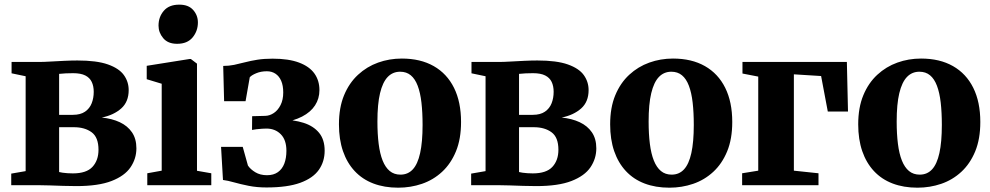

<svg xmlns="http://www.w3.org/2000/svg" viewBox="-20 -816 4364 846"><path d="M316.5 4Q289 4 258.8 3Q228.5 2 200 1Q171.5 0 150 0H29.5V-51L93 -62V-480L31 -493V-543H153Q172.5 -543 202 -544.8Q231.5 -546.5 263.5 -548Q295.5 -549.5 321 -549.5Q406.5 -549.5 455.8 -532Q505 -514.5 526 -485Q547 -455.5 547 -419Q547 -367.5 514.2 -338.2Q481.5 -309 428.5 -298Q473.5 -293.5 507.8 -277.5Q542 -261.5 561.5 -233Q581 -204.5 581 -162.5Q581 -117 555.2 -79Q529.5 -41 471.5 -18.5Q413.5 4 316.5 4ZM301 -52Q361 -52 387.5 -80.8Q414 -109.5 414 -156Q414 -211 383.8 -233.2Q353.5 -255.5 305.5 -255.5H240.5V-58Q246.5 -56.5 256 -55Q265.5 -53.5 277.2 -52.8Q289 -52 301 -52ZM240.5 -310H301Q334.5 -310 354.8 -324Q375 -338 384 -361Q393 -384 393 -411.5Q393 -436.5 384.2 -455Q375.5 -473.5 355.8 -483.5Q336 -493.5 302.5 -493.5Q286 -493.5 270.2 -492.8Q254.5 -492 240.5 -490.5Z M629 0V-52.5L692.5 -64V-447L626.5 -467V-526L815 -556H821L848 -535.5V-63.5L911 -52.5V0ZM760 -623Q720 -623 699.2 -647.8Q678.5 -672.5 678.5 -703Q678.5 -741.5 701.8 -768.5Q725 -795.5 769.5 -795.5H770.5Q810.5 -795.5 831.2 -772Q852 -748.5 852 -717Q852 -679.5 828.8 -651.2Q805.5 -623 761 -623Z M1154 10Q1112 10 1075.8 2.8Q1039.5 -4.5 1011.2 -12.5Q983 -20.5 962.5 -23L954 -169H1049.5L1072.5 -86.5Q1083.5 -70 1105 -57Q1126.5 -44 1156.5 -44Q1185.5 -44 1204.5 -57.5Q1223.5 -71 1232.8 -95.2Q1242 -119.5 1242 -151.5Q1242 -199.5 1217.2 -224.5Q1192.5 -249.5 1154 -249.5Q1148 -249.5 1135 -248.8Q1122 -248 1109.5 -246.5Q1097 -245 1090.5 -243.5L1091 -304L1149 -305.5Q1168.5 -306 1186.5 -318Q1204.5 -330 1216.2 -353Q1228 -376 1228 -408.5Q1228 -439 1219 -459.8Q1210 -480.5 1193.8 -491.2Q1177.5 -502 1156 -502Q1129.5 -502 1108.8 -493.2Q1088 -484.5 1080.5 -475.5L1062 -370H967.5L963.5 -525.5Q988.5 -525.5 1011.5 -530.2Q1034.5 -535 1059.2 -541.5Q1084 -548 1113.8 -552.8Q1143.5 -557.5 1181 -557.5Q1252 -557.5 1297.8 -540.2Q1343.5 -523 1365.5 -492Q1387.5 -461 1387.5 -419Q1387.5 -381.5 1368.2 -351.8Q1349 -322 1310.8 -302.2Q1272.5 -282.5 1216 -274.5L1217.5 -289.5Q1274 -288.5 1317.5 -274.8Q1361 -261 1385.8 -231Q1410.5 -201 1410.5 -152Q1410.5 -104 1384.8 -67.5Q1359 -31 1302.8 -10.5Q1246.5 10 1154 10Z M1473.5 -268Q1473.5 -342 1496 -396.2Q1518.5 -450.5 1557.5 -486.5Q1596.5 -522.5 1646 -540.2Q1695.5 -558 1750.5 -558Q1832.5 -558 1891 -524.8Q1949.5 -491.5 1980.5 -429Q2011.5 -366.5 2011.5 -278.5Q2011.5 -203.5 1989 -149Q1966.5 -94.5 1927.8 -58.8Q1889 -23 1839.2 -6Q1789.5 11 1734.5 11Q1673.5 11 1625 -7.5Q1576.5 -26 1542.8 -62.2Q1509 -98.5 1491.2 -150.2Q1473.5 -202 1473.5 -268ZM1744.5 -46.5Q1777.5 -46.5 1799 -69.8Q1820.5 -93 1831.2 -141.5Q1842 -190 1842 -265.5Q1842 -320.5 1837 -364Q1832 -407.5 1820.5 -438Q1809 -468.5 1790 -484.2Q1771 -500 1743 -500Q1710.5 -500 1688.2 -476.8Q1666 -453.5 1654.5 -405.2Q1643 -357 1643 -280.5Q1643 -225.5 1648.5 -182Q1654 -138.5 1666 -108.5Q1678 -78.5 1697.2 -62.5Q1716.5 -46.5 1744.5 -46.5Z M2343 4Q2315.5 4 2285.2 3Q2255 2 2226.5 1Q2198 0 2176.5 0H2056V-51L2119.5 -62V-480L2057.5 -493V-543H2179.5Q2199 -543 2228.5 -544.8Q2258 -546.5 2290 -548Q2322 -549.5 2347.5 -549.5Q2433 -549.5 2482.2 -532Q2531.5 -514.5 2552.5 -485Q2573.5 -455.5 2573.5 -419Q2573.5 -367.5 2540.8 -338.2Q2508 -309 2455 -298Q2500 -293.5 2534.2 -277.5Q2568.5 -261.5 2588 -233Q2607.5 -204.5 2607.5 -162.5Q2607.5 -117 2581.8 -79Q2556 -41 2498 -18.5Q2440 4 2343 4ZM2327.5 -52Q2387.5 -52 2414 -80.8Q2440.5 -109.5 2440.5 -156Q2440.5 -211 2410.2 -233.2Q2380 -255.5 2332 -255.5H2267V-58Q2273 -56.5 2282.5 -55Q2292 -53.5 2303.8 -52.8Q2315.5 -52 2327.5 -52ZM2267 -310H2327.5Q2361 -310 2381.2 -324Q2401.5 -338 2410.5 -361Q2419.5 -384 2419.5 -411.5Q2419.5 -436.5 2410.8 -455Q2402 -473.5 2382.2 -483.5Q2362.5 -493.5 2329 -493.5Q2312.5 -493.5 2296.8 -492.8Q2281 -492 2267 -490.5Z M2668.5 -268Q2668.5 -342 2691 -396.2Q2713.5 -450.5 2752.5 -486.5Q2791.5 -522.5 2841 -540.2Q2890.5 -558 2945.5 -558Q3027.5 -558 3086 -524.8Q3144.5 -491.5 3175.5 -429Q3206.5 -366.5 3206.5 -278.5Q3206.5 -203.5 3184 -149Q3161.5 -94.5 3122.8 -58.8Q3084 -23 3034.2 -6Q2984.5 11 2929.5 11Q2868.5 11 2820 -7.5Q2771.5 -26 2737.8 -62.2Q2704 -98.5 2686.2 -150.2Q2668.5 -202 2668.5 -268ZM2939.5 -46.5Q2972.5 -46.5 2994 -69.8Q3015.5 -93 3026.2 -141.5Q3037 -190 3037 -265.5Q3037 -320.5 3032 -364Q3027 -407.5 3015.5 -438Q3004 -468.5 2985 -484.2Q2966 -500 2938 -500Q2905.5 -500 2883.2 -476.8Q2861 -453.5 2849.5 -405.2Q2838 -357 2838 -280.5Q2838 -225.5 2843.5 -182Q2849 -138.5 2861 -108.5Q2873 -78.5 2892.2 -62.5Q2911.5 -46.5 2939.5 -46.5Z M3250 0V-52.5L3321 -64V-478.5L3251.5 -492V-543H3711.5L3716.5 -324.5H3627.5L3598 -481L3478 -488.5V-64L3586.5 -52.5V0Z M3761.5 -268Q3761.5 -342 3784 -396.2Q3806.5 -450.5 3845.5 -486.5Q3884.5 -522.5 3934 -540.2Q3983.5 -558 4038.5 -558Q4120.5 -558 4179 -524.8Q4237.5 -491.5 4268.5 -429Q4299.5 -366.5 4299.5 -278.5Q4299.5 -203.5 4277 -149Q4254.5 -94.5 4215.8 -58.8Q4177 -23 4127.2 -6Q4077.5 11 4022.5 11Q3961.5 11 3913 -7.5Q3864.5 -26 3830.8 -62.2Q3797 -98.5 3779.2 -150.2Q3761.5 -202 3761.5 -268ZM4032.5 -46.5Q4065.5 -46.5 4087 -69.8Q4108.5 -93 4119.2 -141.5Q4130 -190 4130 -265.5Q4130 -320.5 4125 -364Q4120 -407.5 4108.5 -438Q4097 -468.5 4078 -484.2Q4059 -500 4031 -500Q3998.5 -500 3976.2 -476.8Q3954 -453.5 3942.5 -405.2Q3931 -357 3931 -280.5Q3931 -225.5 3936.5 -182Q3942 -138.5 3954 -108.5Q3966 -78.5 3985.2 -62.5Q4004.5 -46.5 4032.5 -46.5Z"/></svg>

Font: Merriweather 48pt ExtraBold
Style: Regular
Weight: 800
Version: Version 2.100